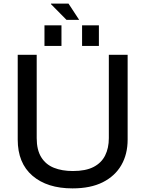

<svg xmlns="http://www.w3.org/2000/svg" viewBox="-20 -1032 817 1062"><path d="M262 -1009V-1012H359L418 -922H348ZM226 -778V-892H320V-778ZM434 -778V-892H527V-778ZM78 -260V-729H183V-268Q183 -203 208 -162.5Q233 -122 278 -104Q323 -86 383 -86Q454 -86 497.5 -108.5Q541 -131 561.5 -172Q582 -213 582 -268V-729H686V-260Q686 -179 651 -118.5Q616 -58 548.5 -24Q481 10 381 10Q241 10 159.5 -60Q78 -130 78 -260Z"/></svg>

Font: BDO Grotesk
Style: Regular
Weight: 400
Designer: Deni Anggara
Foundry: Lokal Container
Version: Version 2.000